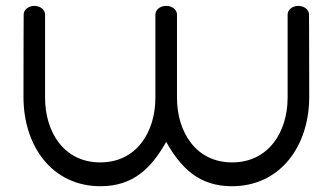

<svg xmlns="http://www.w3.org/2000/svg" viewBox="-20 -645 1145 665"><path d="M62 -595C62 -595 61.3 -480.2 61.3 -309.4C61.3 -138.6 160.8 0 328 0C441.2 0 503.5 -61.9 555.6 -153.5C607.7 -61.9 670.1 0 783.3 0C950.4 0 1051 -138.6 1051 -309.4C1051 -480.2 1050.3 -595 1050.3 -595C1050.3 -610.9 1034.1 -624.6 1013.2 -624.6C992.3 -624.6 976.2 -610.7 976.2 -594.7C976.2 -594.7 976.2 -425.6 976.2 -306.7C976.2 -187.7 909.8 -82.5 784.1 -82.5C658.4 -82.5 593 -187.7 593 -306.7C593 -425.6 593 -594.7 593 -594.7C593 -610.7 576.9 -624.6 556 -624.6C555.9 -624.6 555.7 -624.6 555.6 -624.6C555.5 -624.6 555.4 -624.6 555.2 -624.6C534.3 -624.6 518.2 -610.7 518.2 -594.7C518.2 -594.7 518.2 -425.6 518.2 -306.7C518.2 -187.7 452.9 -82.5 327.2 -82.5C201.4 -82.5 136.1 -187.7 136.1 -306.7C136.1 -425.6 136.1 -594.7 136.1 -594.7C136.1 -610.7 120 -624.6 99.1 -624.6C78.2 -624.6 62 -610.9 62 -595Z"/></svg>

Font: Hi.
Style: Tall Regular
Weight: 400
Designer: Mew Too, Robert Jablonski
Foundry: Cannot Into Space Fonts
Version: Version 1.996